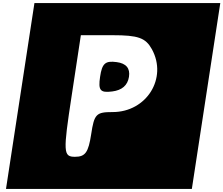

<svg xmlns="http://www.w3.org/2000/svg" viewBox="-20 -1112 1453 1249"><path d="M631 -612C618 -524 632 -507 710 -517C773 -525 810 -556 819 -612C828 -668 800 -700 739 -708C665 -718 644 -700 631 -612ZM19 117H1228L1413 -1092H204ZM968 -792C1071 -604 934 -383 713 -383C606 -383 593 -371 573 -238C555 -121 535 -92 468 -92C391 -92 390 -121 446 -488L506 -883H712C879 -883 927 -866 968 -792Z"/></svg>

Font: Hussar Skorodowane
Style: Ky
Weight: 700
Foundry: Cannot Into Space Fonts
Version: Version 0.892